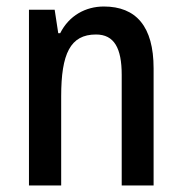

<svg xmlns="http://www.w3.org/2000/svg" viewBox="-20 -570 559 590"><path d="M299 -550C243 -550 192 -522 165 -468H159L148 -540H69V0H168V-274C168 -405 196 -464 275 -464C331 -464 354 -422 354 -340V0H452V-360C452 -489 398 -550 299 -550Z"/></svg>

Font: Noto Sans Sinhala UI Condensed Medium
Style: Regular
Weight: 500
Width: 3
Designer: Jelle Bosma - Monotype Design Team
Foundry: Monotype Imaging Inc.
Version: Version 2.006